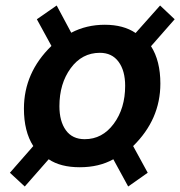

<svg xmlns="http://www.w3.org/2000/svg" viewBox="-20 -697 655 698"><path d="M517 -69 446 -19 392 -118Q340 -89 270 -89Q200 -89 157 -118L70 -19L16 -69L101 -166Q67 -219 67 -302Q67 -433 167 -530L114 -627L186 -677L239 -578Q294 -607 361 -607Q429 -607 473 -577L562 -677L615 -627L529 -529Q563 -476 563 -393Q563 -263 464 -166ZM343 -505Q278 -505 237 -449Q196 -393 196 -311Q196 -256 219.5 -223.5Q243 -191 288 -191Q352 -191 393.5 -247Q435 -303 435 -385Q435 -440 411 -472.5Q387 -505 343 -505Z"/></svg>

Font: Cabin
Style: Bold Italic
Weight: 700
Designer: Pablo Impallari
Foundry: Pablo Impallari. www.impallari.com Igino Marini. www.ikern.com
Version: Version 1.005